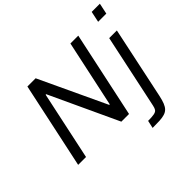

<svg xmlns="http://www.w3.org/2000/svg" viewBox="-212 -995 1447 1447"><g transform="rotate(-45 512.0 -271.5)"><path d="M49.6 0 196.6 -688H284.4L534.8 -154H540.5L655 -688H738.8L591.8 0H510L255.7 -547H250.1L133.4 0ZM918.5 -655.9 936.9 -743H1024L1005.6 -655.9ZM643.3 200 656.8 138.5Q700.8 138.5 722.2 133.9Q743.6 129.4 751.7 117.4Q759.9 105.4 764.3 83.1L890.4 -510H972.1L850.3 65.5Q842.1 104.4 831.9 129.7Q821.7 155 807.2 169.3Q792.8 183.6 770.9 190.2Q749 196.9 717.8 198.5Q686.7 200 643.3 200Z"/></g></svg>

Font: Saira Thin
Style: Italic
Weight: 100
Italic angle: -12°
Designer: Hector Gatti with collaboration of the Omnibus-Type team
Foundry: Omnibus-Type
Version: Version 1.101